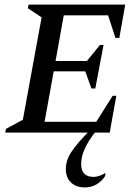

<svg xmlns="http://www.w3.org/2000/svg" viewBox="-20 -580 600 840"><path d="M3 0 6 -16 80 -56 162 -504 102 -544 105 -560H528L502 -414H485L453 -513H259L223 -313H360L417 -383H433L397 -193H380L353 -268H215L175 -47H401L473 -161H489L460 0H395Q366 37 350.5 71.5Q335 106 335 138Q335 194 390 194Q400 194 413 190Q426 186 439 178H442L439 192Q424 214 401.5 227Q379 240 351 240Q313 240 290.5 218.5Q268 197 268 159Q268 120 294.5 81.5Q321 43 364 0Z"/></svg>

Font: Spectral SC Medium
Style: Italic
Weight: 500
Italic angle: -10°
Designer: Jean-Baptiste Levee
Foundry: Production Type
Version: Version 2.001